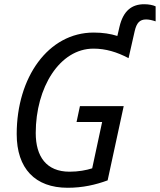

<svg xmlns="http://www.w3.org/2000/svg" viewBox="-20 -878 756 908"><path d="M300 10C371 10 432 -4 489 -25L565 -376H358L342 -301H463L416 -82C388 -73 351 -66 309 -66C199 -66 149 -138 149 -249C149 -464 262 -648 422 -648C480 -648 533 -632 588 -603L617 -731C626 -770 641 -786 671 -786C686 -786 701 -782 716 -777V-848C703 -854 684 -858 662 -858C604 -858 563 -828 545 -751L535 -708C503 -718 467 -724 423 -724C208 -724 59 -512 59 -244C59 -81 146 10 300 10Z"/></svg>

Font: Noto Sans SemiCondensed
Style: Italic
Weight: 400
Width: 4
Italic angle: -12°
Designer: Monotype Design Team
Foundry: Monotype Imaging Inc.
Version: Version 2.013